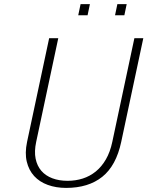

<svg xmlns="http://www.w3.org/2000/svg" viewBox="-20 -895 710 925"><path d="M401.9 -821.3H356.9L368.2 -875H413.1ZM579.1 -821.3H534.2L545.4 -875H590.3ZM670.4 -710.9 564 -211.4Q539.6 -96.7 472.7 -43.2Q405.8 10.3 298.3 10.3Q250 10.3 210.2 -4.2Q170.4 -18.6 144.5 -46.9Q118.7 -75.2 108.9 -116.5Q99.1 -157.7 110.4 -211.4L216.8 -710.9H260.7L154.3 -211.4Q144.5 -165.5 151.6 -130.6Q158.7 -95.7 179.2 -72Q199.7 -48.3 232.2 -36.1Q264.6 -23.9 305.7 -23.9Q344.2 -23.9 378.7 -34.9Q413.1 -45.9 441.4 -68.8Q469.7 -91.8 490.2 -127.2Q510.7 -162.6 521 -211.4L627.4 -710.9Z"/></svg>

Font: Ufes Sans Thin
Style: Italic
Weight: 100
Designer: Ricardo Esteves & Thais Bronze
Foundry: ProDesignUfes - Ricardo Esteves, Thais Bronze
Version: Version 2.0